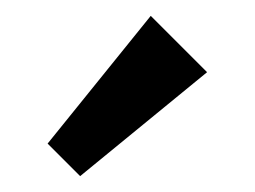

<svg xmlns="http://www.w3.org/2000/svg" viewBox="-20 -768 321 242"><path d="M81 -546 40 -587 170 -748 241 -677Z"/></svg>

Font: Outfit Thin
Style: Regular
Weight: 400
Version: Version 1.100;gftools[0.9.27]